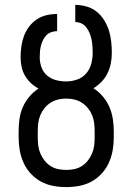

<svg xmlns="http://www.w3.org/2000/svg" viewBox="-20 -755 540 783"><path d="M250 8Q223 8 196.5 3Q170 -2 147 -14.5Q124 -27 105.5 -47Q87 -67 76 -91.5Q65 -116 60.5 -142Q56 -168 56 -195V-220Q56 -245 59.5 -270Q63 -295 73 -318Q83 -341 99.5 -360.5Q116 -380 137 -394Q120 -403 105.5 -416.5Q91 -430 81.5 -447Q72 -464 68 -483Q64 -502 64 -521Q64 -543 67 -565Q70 -587 77.5 -607.5Q85 -628 98.5 -646Q112 -664 130 -676Q148 -688 169.5 -693Q191 -698 213 -698V-628Q201 -628 189.5 -624Q178 -620 169.5 -611.5Q161 -603 155.5 -592Q150 -581 147 -569Q144 -557 143 -545Q142 -533 142 -521Q142 -501 149 -481Q156 -461 171.5 -447.5Q187 -434 207.5 -428.5Q228 -423 248 -423Q249 -423 249 -423Q249 -423 250 -423Q273 -423 294.5 -430.5Q316 -438 331 -455Q346 -472 352 -494.5Q358 -517 358 -540Q358 -553 357 -566.5Q356 -580 353.5 -593Q351 -606 346 -618.5Q341 -631 333 -642Q325 -653 313 -659Q301 -665 287 -665V-735Q310 -735 333 -728.5Q356 -722 374 -707.5Q392 -693 404.5 -673Q417 -653 424 -631Q431 -609 433.5 -586Q436 -563 436 -540Q436 -518 432 -497Q428 -476 418.5 -456.5Q409 -437 394 -421.5Q379 -406 361 -395Q382 -382 399 -362Q416 -342 426 -319Q436 -296 440 -270.5Q444 -245 444 -220V-195Q444 -168 439.5 -142Q435 -116 424 -91.5Q413 -67 394.5 -47Q376 -27 353 -14.5Q330 -2 303.5 3Q277 8 250 8ZM250 -62Q267 -62 283.5 -65.5Q300 -69 314 -78Q328 -87 338.5 -100.5Q349 -114 355.5 -129.5Q362 -145 364 -161.5Q366 -178 366 -195V-220Q366 -236 364 -253Q362 -270 355.5 -285.5Q349 -301 338.5 -314Q328 -327 314 -336Q300 -345 283.5 -349Q267 -353 250 -353Q233 -353 216.5 -349Q200 -345 186 -336Q172 -327 161.5 -314Q151 -301 144.5 -285.5Q138 -270 136 -253Q134 -236 134 -220V-195Q134 -178 136 -161.5Q138 -145 144.5 -129.5Q151 -114 161.5 -100.5Q172 -87 186 -78Q200 -69 216.5 -65.5Q233 -62 250 -62Z"/></svg>

Font: Iosevka SS04
Style: Regular
Weight: 400
Monospace: yes
Designer: Belleve Invis
Foundry: Belleve Invis
Version: Version 19.0.0; ttfautohint (v1.8.4)